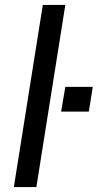

<svg xmlns="http://www.w3.org/2000/svg" viewBox="-20 -756 395 776"><path d="M36 0 153 -736H244L127 0ZM227 -305 244 -405H355L339 -305Z"/></svg>

Font: Mulish ExtraLight Medium
Style: Italic
Weight: 500
Italic angle: -9°
Version: Version 3.603